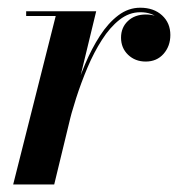

<svg xmlns="http://www.w3.org/2000/svg" viewBox="-20 -490 489 510"><path d="M15 0 128 -447.5H49.5V-460H235.5L124 0ZM153 -152.5Q162 -191 175.2 -234.5Q188.5 -278 206 -319.5Q223.5 -361 245.5 -395Q267.5 -429 294.2 -449.2Q321 -469.5 352.5 -469.5Q388.5 -469.5 410.5 -449.2Q432.5 -429 432.5 -397Q432.5 -367.5 414.5 -347Q396.5 -326.5 367 -326.5Q339 -326.5 320.2 -344.5Q301.5 -362.5 301.5 -390Q301.5 -417 319.8 -434.2Q338 -451.5 367.5 -451.5Q394.5 -451.5 413 -437.2Q431.5 -423 431.5 -397L419.5 -397.5Q419.5 -423.5 401.5 -440.5Q383.5 -457.5 352.5 -457.5Q323 -457.5 297.5 -437.5Q272 -417.5 250.8 -384.2Q229.5 -351 212.5 -310.8Q195.5 -270.5 182.2 -229.2Q169 -188 160.5 -152.5Z"/></svg>

Font: Bodoni Moda 18pt SemiBold
Style: Italic
Weight: 600
Italic angle: -13°
Designer: Owen Earl
Foundry: indestructible type
Version: Version 2.005